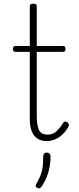

<svg xmlns="http://www.w3.org/2000/svg" viewBox="-20 -750 429 1044"><path d="M234 17Q204 17 183.5 3.5Q163 -10 152.5 -36.5Q142 -63 142 -102V-468H65Q57 -468 53.5 -472Q50 -476 50 -483Q50 -491 53.5 -495.5Q57 -500 65 -500H142V-715Q142 -723 146.5 -726.5Q151 -730 161 -730Q171 -730 175.5 -726.5Q180 -723 180 -715V-500H321Q330 -500 333 -495.5Q336 -491 336 -483Q336 -476 333 -472Q330 -468 321 -468H180V-115Q180 -70 191.5 -44Q203 -18 240 -18Q266 -18 286 -35.5Q306 -53 323 -81Q327 -89 333 -89Q339 -89 346 -85Q352 -80 354 -74.5Q356 -69 353 -63Q341 -40 323 -22Q305 -4 282.5 6.5Q260 17 234 17ZM184 272Q174 268 173.5 262.5Q173 257 180 245Q193 222 200.5 203.5Q208 185 211.5 161.5Q215 138 215 101Q215 93 219 86.5Q223 80 234 80Q245 80 250 86.5Q255 93 255 101Q255 129 250 157Q245 185 234.5 211Q224 237 209 261Q204 268 198.5 272Q193 276 184 272Z"/></svg>

Font: Playwrite HR Lijeva Thin
Style: Regular
Weight: 250
Designer: Veronika Burian, José Scaglione
Foundry: TypeTogether
Version: Version 1.002